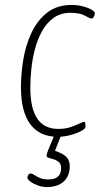

<svg xmlns="http://www.w3.org/2000/svg" viewBox="-20 -549 410 779"><path d="M214 6Q141 6 103 -45Q65 -96 65 -195Q65 -249 74.5 -307Q84 -365 107.5 -415.5Q131 -466 171 -497.5Q211 -529 271 -529Q294 -529 315.5 -523.5Q337 -518 351 -510Q365 -502 365 -494Q365 -489 361 -481.5Q357 -474 352 -474Q344 -474 324.5 -485.5Q305 -497 266 -497Q226 -497 197.5 -476.5Q169 -456 150.5 -422.5Q132 -389 121.5 -348.5Q111 -308 107 -267.5Q103 -227 103 -193Q103 -26 216 -26Q245 -26 267 -33.5Q289 -41 303 -48Q317 -55 321 -55Q325 -55 326 -49Q327 -43 327 -35Q327 -27 309.5 -17.5Q292 -8 266 -1Q240 6 214 6ZM170 210Q151 210 132.5 203Q114 196 102.5 187Q91 178 91 172Q91 168 94.5 161.5Q98 155 104 155Q111 155 119.5 161Q128 167 141.5 173Q155 179 177 179Q228 179 228 133Q228 117 219 109Q210 101 198.5 97.5Q187 94 178 91.5Q169 89 169 83Q169 75 179 51.5Q189 28 200 0H228L203 63Q232 72 247.5 86Q263 100 263 125Q263 165 238.5 187.5Q214 210 170 210Z"/></svg>

Font: Asap Condensed Condensed Thin
Style: Italic
Weight: 100
Width: 3
Italic angle: -6°
Designer: Pablo Cosgaya
Foundry: Omnibus-Type
Version: Version 3.001; ttfautohint (v1.8.4.7-5d5b)